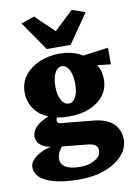

<svg xmlns="http://www.w3.org/2000/svg" viewBox="-96 -723 718 1008"><g transform="rotate(-10 263.0 -219.0)"><path d="M247.1 222.7Q134.8 222.7 73.2 194.8Q11.7 167 11.7 117.2Q11.7 85 52.2 57.6Q92.8 30.3 153.3 22.5L197.3 23.4Q179.7 38.1 168.5 58.1Q157.2 78.1 157.2 97.7Q157.2 127 183.1 142.6Q209 158.2 260.7 158.2Q307.6 158.2 339.8 138.7Q372.1 119.1 372.1 90.8Q372.1 71.3 358.9 61.5Q345.7 51.8 314.5 48.8L172.9 35.2L167 30.3Q109.4 30.3 80.1 11.2Q50.8 -7.8 50.8 -39.1Q50.8 -73.2 85.4 -101.1Q120.1 -128.9 179.7 -143.6L197.3 -128.9Q190.4 -125 185.1 -118.7Q179.7 -112.3 179.7 -104.5Q179.7 -94.7 184.1 -90.8Q188.5 -86.9 197.3 -85.9L368.2 -69.3Q441.4 -62.5 475.6 -28.8Q509.8 4.9 509.8 54.7Q509.8 101.6 476.1 139.6Q442.4 177.7 382.8 200.2Q323.2 222.7 247.1 222.7ZM249 -112.3Q185.5 -112.3 138.2 -132.8Q90.8 -153.3 65.4 -190.9Q40 -228.5 40 -279.3Q40 -328.1 68.8 -365.7Q97.7 -403.3 146.5 -424.8Q195.3 -446.3 256.8 -446.3Q315.4 -446.3 361.8 -422.9Q408.2 -399.4 435.1 -360.4Q461.9 -321.3 461.9 -273.4Q461.9 -225.6 435.5 -189.5Q409.2 -153.3 361.3 -132.8Q313.5 -112.3 249 -112.3ZM258.8 -179.7Q281.2 -179.7 295.4 -205.1Q309.6 -230.5 309.6 -274.4Q309.6 -321.3 294.9 -350.1Q280.3 -378.9 255.9 -378.9Q232.4 -378.9 218.3 -351.6Q204.1 -324.2 204.1 -280.3Q204.1 -235.4 219.2 -207.5Q234.4 -179.7 258.8 -179.7ZM511.7 -343.8 371.1 -360.4 353.5 -411.1 511.7 -432.6ZM428.7 -636.7 321.3 -481.4H194.3L86.9 -636.7L157.2 -661.1L291 -533.2H222.7L358.4 -661.1Z"/></g></svg>

Font: Crimson Pro Black
Style: Regular
Weight: 900
Designer: Jacques Le Bailly
Foundry: Baron von Fonthausen
Version: Version 1.003